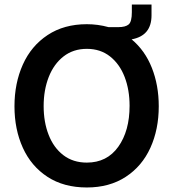

<svg xmlns="http://www.w3.org/2000/svg" viewBox="-20 -821 769 849"><path d="M44 -351Q44 -453 81 -535.5Q118 -618 190.5 -666Q263 -714 364 -714Q413 -714 460 -701H503Q535 -701 549 -713Q563 -725 563 -767V-801H650V-753Q650 -663 562 -647Q621 -598 651.5 -521Q682 -444 682 -351Q682 -249 645 -167.5Q608 -86 536 -39Q464 8 364 8Q262 8 190 -39Q118 -86 81 -167.5Q44 -249 44 -351ZM195 -225Q217 -168 260 -135Q303 -102 364 -102Q453 -102 503 -172Q553 -242 553 -353Q553 -424 531 -481Q509 -538 466.5 -571.5Q424 -605 364 -605Q304 -605 261 -571.5Q218 -538 195.5 -480.5Q173 -423 173 -352Q173 -281 195 -225Z"/></svg>

Font: Lopes Sans SemiBold
Style: Regular
Weight: 600
Designer: Gabriel Lam, Diego Maldonado
Foundry: TypeRant, Foresti Design
Version: Version 4.000